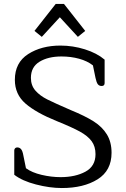

<svg xmlns="http://www.w3.org/2000/svg" viewBox="-20 -937 635 969"><path d="M154 -781 261 -917H303L410 -781L373 -751L282 -850L191 -751ZM52 -55V-178Q52 -184 56 -188.5Q60 -193 67 -193Q79 -193 86.5 -184Q94 -175 98 -152L111 -88Q141 -66 190 -54.5Q239 -43 286 -43Q360 -43 411 -70.5Q462 -98 462 -159Q462 -198 442.5 -224.5Q423 -251 383 -273Q343 -295 266 -326Q162 -368 108.5 -414.5Q55 -461 55 -534Q55 -621 122 -664Q189 -707 285 -707Q348 -707 408.5 -688Q469 -669 508 -636V-518Q508 -503 493 -503Q481 -503 474 -511.5Q467 -520 462 -544L449 -607Q421 -629 379.5 -640.5Q338 -652 290 -652Q223 -652 179.5 -625.5Q136 -599 136 -544Q136 -506 158.5 -480Q181 -454 219 -435Q257 -416 338 -381Q409 -352 452.5 -324.5Q496 -297 519.5 -258.5Q543 -220 543 -166Q543 -76 472.5 -32Q402 12 292 12Q231 12 161.5 -6Q92 -24 52 -55Z"/></svg>

Font: Maitree
Style: Regular
Weight: 400
Designer: CadsonDemak Team
Foundry: CadsonDemak
Version: Version 1.000